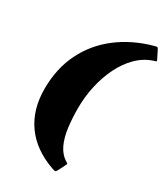

<svg xmlns="http://www.w3.org/2000/svg" viewBox="-231 -900 1019 1168"><g transform="rotate(30 278.5 -316.0)"><path d="M391.5 107 369.5 151Q361.5 166.5 355.8 166.8Q350 167 332.5 161Q193.5 111.5 121.8 10.8Q50 -90 50 -235Q50 -377.5 105.2 -489.8Q160.5 -602 261 -679.2Q361.5 -756.5 496.5 -794Q512.5 -798.5 517.2 -797.5Q522 -796.5 528.5 -783L554.5 -731Q560 -720 554.5 -718.8Q549 -717.5 537.5 -713.5Q477.5 -693.5 430.5 -646.5Q383.5 -599.5 351.2 -534Q319 -468.5 302 -391.5Q285 -314.5 285 -235Q285 -162.5 293.2 -99Q301.5 -35.5 324 11.8Q346.5 59 388.5 84Q398.5 90 397.8 93.5Q397 97 391.5 107Z"/></g></svg>

Font: Besley* Fatface
Style: Italic
Weight: 900
Italic angle: -13°
Designer: Owen Earl
Foundry: indestructible type*
Version: Version 3.000; ttfautohint (v1.8.3)